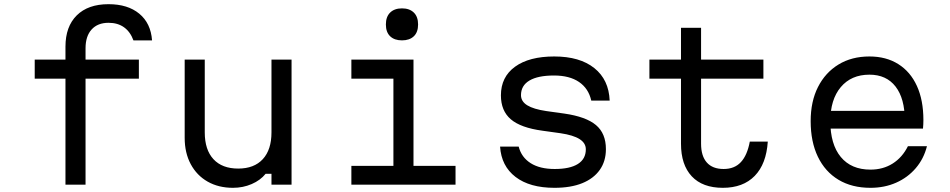

<svg xmlns="http://www.w3.org/2000/svg" viewBox="-20 -883 4540 918"><path d="M389 0H293V-507H146V-598H293V-660Q293 -756 347 -809.5Q401 -863 499 -863Q591 -863 646 -817.5Q701 -772 707 -690H618Q603 -731 573 -752.5Q543 -774 499 -774Q447 -774 418 -742Q389 -710 389 -652V-598H644V-507H389Z M1374 -598V0H1278V-52H1250Q1225 -21 1183.5 -3Q1142 15 1094 15Q1025 15 973 -14.5Q921 -44 892 -98Q863 -152 863 -224V-598H959V-250Q959 -167 1000.5 -122Q1042 -77 1119 -77Q1195 -77 1236.5 -122Q1278 -167 1278 -250V-598Z M1660 -598H1957V-90H2158V0H1660V-90H1861V-507H1660ZM1902 -690Q1866 -690 1845.5 -709.5Q1825 -729 1825 -766Q1825 -803 1845.5 -823Q1866 -843 1902 -843Q1938 -843 1958.5 -823Q1979 -803 1979 -766Q1979 -729 1958.5 -709.5Q1938 -690 1902 -690Z M2460 -182Q2473 -131 2517 -103Q2561 -75 2632 -75Q2705 -75 2743 -99Q2781 -123 2781 -169Q2781 -199 2751 -218Q2721 -237 2660 -246L2574 -258Q2470 -272 2422.5 -312.5Q2375 -353 2375 -427Q2375 -515 2442.5 -564Q2510 -613 2630 -613Q2752 -613 2821.5 -557.5Q2891 -502 2895 -402H2807Q2794 -460 2748.5 -491Q2703 -522 2629 -522Q2552 -522 2511.5 -498Q2471 -474 2471 -428Q2471 -398 2501 -379.5Q2531 -361 2592 -352L2678 -340Q2782 -325 2829.5 -285Q2877 -245 2877 -170Q2877 -112 2847.5 -70.5Q2818 -29 2763.5 -7Q2709 15 2631 15Q2513 15 2445 -37Q2377 -89 2371 -182Z M3332 -750V-598H3630V-507H3332V-196Q3332 -137 3359.5 -106Q3387 -75 3440 -75Q3492 -75 3522.5 -108Q3553 -141 3565 -206H3651Q3644 -99 3588.5 -42Q3533 15 3436 15Q3339 15 3287.5 -40Q3236 -95 3236 -196V-507H3085V-598H3236V-750Z M3929 -353H4338L4306 -308Q4306 -412 4262 -469Q4218 -526 4137 -526Q4050 -526 4000 -466.5Q3950 -407 3950 -304Q3950 -193 4000 -132.5Q4050 -72 4142 -72Q4202 -72 4248 -101Q4294 -130 4321 -184H4412Q4397 -124 4358.5 -79Q4320 -34 4264.5 -9.5Q4209 15 4142 15Q4053 15 3989 -23.5Q3925 -62 3890.5 -133.5Q3856 -205 3856 -304Q3856 -398 3891 -467Q3926 -536 3989 -574.5Q4052 -613 4137 -613Q4217 -613 4275 -576.5Q4333 -540 4364 -472Q4395 -404 4395 -309Q4395 -299 4394.5 -288.5Q4394 -278 4393 -268H3929Z"/></svg>

Font: Martian Mono SemiExpanded Light
Style: Regular
Weight: 300
Width: 6
Monospace: yes
Designer: Roman Shamin
Foundry: Evil Martians
Version: Version 0.930